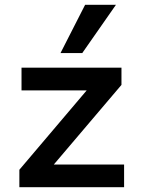

<svg xmlns="http://www.w3.org/2000/svg" viewBox="-20 -783 591 803"><path d="M61 0V-73L374 -442L380 -405H70V-500H488V-428L172 -56L166 -95H499V0ZM233 -561 336 -763H465L324 -561Z"/></svg>

Font: Nunito Sans 6pt SemiBold
Style: Regular
Weight: 600
Version: Version 3.101;gftools[0.9.27]